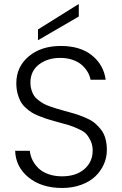

<svg xmlns="http://www.w3.org/2000/svg" viewBox="-20 -938 612 965"><path d="M517.1 -184.1Q517.1 -146.5 502 -112.3Q486.8 -78.1 459 -51.5Q431.2 -24.9 387.7 -9Q344.2 6.8 292 6.8Q189 6.8 123.8 -46.1Q58.6 -99.1 56.2 -180.2H129.9Q132.3 -155.8 143.1 -133.8Q153.8 -111.8 172.9 -93Q191.9 -74.2 222.7 -63Q253.4 -51.8 292 -51.8Q362.3 -51.8 404.1 -88.1Q445.8 -124.5 445.8 -181.2Q445.8 -209 435.1 -231.2Q424.3 -253.4 412.1 -266.1Q399.9 -278.8 370.8 -291.5Q341.8 -304.2 326.7 -308.8Q311.5 -313.5 273.4 -323.7Q260.3 -327.1 253.9 -329.1Q229 -335.9 212.6 -341.3Q196.3 -346.7 174.1 -355.7Q151.9 -364.7 137.5 -374Q123 -383.3 107.4 -397.9Q91.8 -412.6 82.8 -429.4Q73.7 -446.3 67.9 -469.5Q62 -492.7 62 -520Q62 -601.6 124 -654.3Q186 -707 286.1 -707Q383.3 -707 442.1 -659.7Q501 -612.3 511.2 -537.1H435.1Q431.6 -557.1 420.7 -575.9Q409.7 -594.7 391.6 -611.1Q373.5 -627.4 345.2 -637.2Q316.9 -647 283.2 -647Q218.8 -647 175.8 -613.8Q132.8 -580.6 132.8 -522Q132.8 -502.4 138.2 -485.6Q143.6 -468.8 151.1 -457Q158.7 -445.3 173.3 -434.3Q188 -423.3 199.7 -416.7Q211.4 -410.2 232.9 -402.6Q254.4 -395 267.6 -391.1Q280.8 -387.2 305.7 -380.4Q318.8 -377 325.2 -375Q354 -367.2 374 -360.4Q394 -353.5 418.2 -342.5Q442.4 -331.5 458.5 -317.6Q474.6 -303.7 488.8 -285.2Q502.9 -266.6 510 -241Q517.1 -215.3 517.1 -184.1ZM170.9 -735.8V-790L376 -918V-855Z"/></svg>

Font: PoppinsZ Light
Style: Regular
Weight: 300
Designer: Ninad Kale (Devanagari), Jonny Pinhorn (Latin)
Foundry: Indian Type Foundry
Version: Version 3.002;FEAKit 1.0